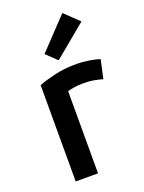

<svg xmlns="http://www.w3.org/2000/svg" viewBox="-148 -859 699 929"><g transform="rotate(-20 201.0 -394.0)"><path d="M76 0V-496Q110 -509 160.5 -521Q211 -533 276 -533Q303 -533 338 -527.5Q373 -522 392 -515L371 -419Q356 -424 330 -429Q304 -434 270 -434Q244 -434 222 -430Q200 -426 191 -423V0ZM199 -579 145 -631 294 -788 367 -718Z"/></g></svg>

Font: Ubuntu Sans SemiBold
Style: Regular
Weight: 600
Designer: Dalton Maag Ltd
Foundry: Dalton Maag Ltd
Version: Version 1.006; ttfautohint (v1.8.4.7-5d5b)